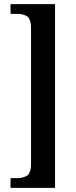

<svg xmlns="http://www.w3.org/2000/svg" viewBox="-20 -780 366 928"><path d="M31 128V81H64Q92 81 111 69Q130 57 130 9V-641Q130 -689 111 -701Q92 -713 64 -713H31V-760H246V128Z"/></svg>

Font: Noto Serif Bengali ExtraCondensed SemiBold
Style: Regular
Weight: 600
Width: 2
Designer: Juan Bruce, Universal Thirst, Indian Type Foundry and the Monotype Design Team.
Foundry: Monotype Imaging Inc.
Version: Version 2.003; ttfautohint (v1.8.4.7-5d5b)